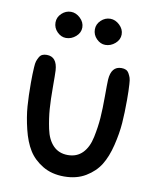

<svg xmlns="http://www.w3.org/2000/svg" viewBox="-83 -790 709 865"><g transform="rotate(10 271.5 -357.0)"><path d="M149 -453Q150 -434 150 -377Q150 -320 153 -278Q156 -236 166 -188Q176 -140 202 -113.5Q228 -87 269 -87Q310 -87 336 -113.5Q362 -140 372 -188Q382 -236 385 -278Q388 -320 388 -377Q388 -434 389 -453Q393 -515 440 -515Q452 -515 460.5 -511Q469 -507 474.5 -497Q480 -487 483 -478Q486 -469 487 -449.5Q488 -430 488.5 -417.5Q489 -405 489 -378Q489 -319 485.5 -271.5Q482 -224 468.5 -168.5Q455 -113 432 -76Q409 -39 367.5 -14Q326 11 269 11Q212 11 170.5 -14Q129 -39 106 -76Q83 -113 69.5 -168.5Q56 -224 52.5 -271.5Q49 -319 49 -378Q49 -405 49.5 -417.5Q50 -430 51 -449.5Q52 -469 55 -478Q58 -487 63.5 -497Q69 -507 77.5 -511Q86 -515 98 -515Q145 -515 149 -453ZM172 -725Q195 -725 214.5 -706.5Q234 -688 234 -664Q234 -640 214 -622.5Q194 -605 169 -605Q147 -605 129 -623Q111 -641 111 -666Q111 -690 129.5 -707.5Q148 -725 172 -725ZM352 -725Q375 -725 394.5 -706.5Q414 -688 414 -664Q414 -640 394 -622.5Q374 -605 349 -605Q327 -605 309 -623Q291 -641 291 -666Q291 -690 309.5 -707.5Q328 -725 352 -725Z"/></g></svg>

Font: Sniglet
Style: Regular
Weight: 400
Designer: Haley Fiege
Foundry: Haley Fiege, Pablo Impallari, Brenda Gallo
Version: Version 2.000